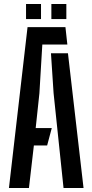

<svg xmlns="http://www.w3.org/2000/svg" viewBox="-20 -935 460 955"><path d="M24.5 0 117 -800H305.5L315 -713.5H190.5L176 -471L157.5 -298H237.5L214.5 -211.5H148.5L124 0ZM296 0 246.5 -472 233.5 -670H318L395.5 0ZM235.5 -840V-915H310V-840ZM109.5 -840V-915H184V-840Z"/></svg>

Font: Big Shoulders Stencil Text SemiBold
Style: Regular
Weight: 600
Designer: Patric King
Foundry: XO Type Co
Version: Version 1.000